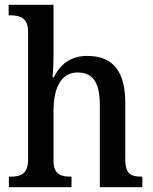

<svg xmlns="http://www.w3.org/2000/svg" viewBox="-20 -780 638 800"><path d="M17 0H278V-44H275C235 -44 203 -52 203 -111V-318C203 -412 233 -478 304 -478C372 -478 396 -428 396 -342V0H573V-44H570C528 -44 502 -53 502 -116V-351C502 -488 447 -547 343 -547C273 -547 230 -510 204 -458H199C200 -466 203 -512 203 -549V-760H16V-716H25C60 -716 97 -707 97 -649V-116C97 -53 64 -44 24 -44H17Z"/></svg>

Font: Noto Serif Myanmar SemiCondensed Medium
Style: Regular
Weight: 500
Width: 4
Designer: Ben Mitchell and the Monotype Design Team
Foundry: Monotype Imaging Inc.
Version: Version 2.106